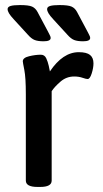

<svg xmlns="http://www.w3.org/2000/svg" viewBox="-20 -736 406 758"><path d="M82 -23V-364Q82 -430 76 -460Q70 -490 70 -494Q70 -508 95 -514Q120 -520 141 -520Q156 -520 162.5 -506Q169 -492 172.5 -476Q176 -460 177 -454Q228 -530 291 -530Q322 -530 335.5 -519Q349 -508 349 -486Q349 -468 342 -446Q335 -424 326 -424Q320 -424 305.5 -429Q291 -434 273 -434Q242 -434 218.5 -413.5Q195 -393 184 -376V-23Q184 2 139 2H128Q82 2 82 -23ZM90 -599 35 -659Q21 -674 15.5 -683.5Q10 -693 10 -700Q10 -709 22 -712.5Q34 -716 59 -716Q93 -716 106.5 -710Q120 -704 128 -689L168 -614Q169 -611 174.5 -601.5Q180 -592 180 -586Q180 -573 152 -573Q130 -573 117 -578Q104 -583 90 -599ZM246 -599 191 -659Q177 -674 171.5 -683.5Q166 -693 166 -700Q166 -709 178 -712.5Q190 -716 215 -716Q249 -716 262.5 -710Q276 -704 284 -689L324 -614Q325 -611 330.5 -601.5Q336 -592 336 -586Q336 -573 308 -573Q286 -573 273 -578Q260 -583 246 -599Z"/></svg>

Font: Asap-Medium
Style: Regular
Weight: 500
Designer: Pablo Cosgaya
Foundry: Omnibus-Type
Version: Version 2.000; ttfautohint (v1.8)